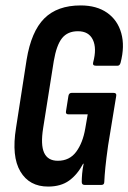

<svg xmlns="http://www.w3.org/2000/svg" viewBox="-20 -681 473 707"><path d="M157 6Q88 6 55 -49.5Q22 -105 39 -210L78 -461Q95 -565 143 -613Q191 -661 277 -661Q336 -661 374.5 -634Q413 -607 426.5 -559Q440 -511 424 -450Q421 -439 413 -439H333Q320 -439 323 -451Q337 -503 322 -534.5Q307 -566 267 -566Q229 -566 208.5 -540.5Q188 -515 178 -456L139 -210Q129 -148 142.5 -118.5Q156 -89 193 -89Q236 -89 260.5 -122Q285 -155 294 -208L303 -260H232Q221 -260 223 -271L232 -328Q234 -339 244 -339H398Q410 -339 408 -328L378 -145Q371 -95 368 -64.5Q365 -34 364 -11Q364 0 353 0H292Q281 0 281 -11Q281 -24 282.5 -41.5Q284 -59 288 -78H286Q265 -38 234.5 -16Q204 6 157 6Z"/></svg>

Font: Sofia Sans Extra Condensed
Style: Bold Italic
Weight: 700
Italic angle: -9°
Designer: Botio Nikoltchev, Ani Petrova
Foundry: lettersoup
Version: Version 4.101